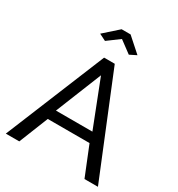

<svg xmlns="http://www.w3.org/2000/svg" viewBox="-211 -1051 1099 1186"><g transform="rotate(30 338.5 -458.0)"><path d="M301 -710H377L667 0H571L487 -208H189L106 0H10ZM467 -278 339 -606 207 -278ZM206 -826 307 -916H371L472 -826L424 -802L339 -865L254 -802Z"/></g></svg>

Font: Boldmen Medium
Style: Regular
Weight: 400
Designer: Matt McInerney, Pablo Impallari, Rodrigo Fuenzalida
Foundry: LIVING CONCEPT
Version: Version 1.000